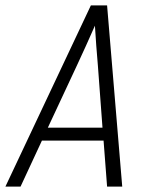

<svg xmlns="http://www.w3.org/2000/svg" viewBox="-24 -690 594 710"><path d="M-4 0 312 -670H372L428 0H372L359 -170H131L52 0ZM355 -218 338 -447Q335 -484 332 -521Q329 -558 327 -595Q311 -558 294 -521Q277 -484 260 -447L153 -218Z"/></svg>

Font: Lode Dark
Style: Italic
Weight: 400
Italic angle: -11°
Monospace: yes
Designer: Belleve Invis
Foundry: Belleve Invis
Version: Version 29.2.0; ttfautohint (v1.8.3)